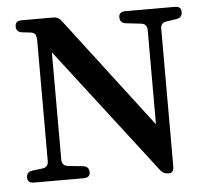

<svg xmlns="http://www.w3.org/2000/svg" viewBox="-48 -687 816 749"><g transform="rotate(-5 359.5 -312.5)"><path d="M663 -635Q688 -635 688 -613Q688 -590 665 -587L626 -581Q603 -578 603 -555V-15Q603 10 583 10H582Q563 10 551 -5L170 -500V-80Q170 -56 194 -53L252 -47Q276 -44 276 -22Q276 0 251 0H56Q31 0 31 -22Q31 -44 54 -47L94 -52Q117 -55 117 -79V-551Q117 -569 111 -576.5Q105 -584 87 -585L61 -588Q38 -591 38 -613Q38 -635 63 -635H188Q206 -635 218 -620L550 -185V-554Q550 -578 527 -581L467 -588Q444 -591 444 -613Q444 -635 469 -635Z"/></g></svg>

Font: Song Myung
Style: Regular
Weight: 400
Designer: JIKJI
Foundry: JIKJI
Version: Version 1.00